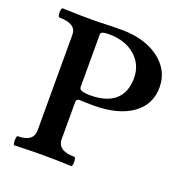

<svg xmlns="http://www.w3.org/2000/svg" viewBox="-122 -774 842 884"><g transform="rotate(20 299.0 -331.5)"><path d="M43 3Q39 3 37.5 -7.8Q36 -18.5 37.5 -30.3Q39 -42 43 -42Q120 -42 120 -99V-566.9Q120 -621 37 -621Q32.5 -621 30.2 -632Q28 -643 30 -654.5Q32 -666 37.4 -666Q108 -663 179 -663Q212 -663 251.5 -664.5Q291 -666 325 -666Q401 -666 458 -642Q515 -618 547.5 -575.6Q580 -533.2 580 -476Q580 -390.8 511 -342.4Q442 -294 322 -294Q300 -294 283.5 -294.5Q267 -295 255 -296Q238 -296 238 -280.6V-99Q238 -42 320.5 -42Q325 -42 327 -30.5Q329 -19 327.4 -8Q325.8 3 320.4 3Q251.3 0 182.2 0Q112 0 43 3ZM293 -333Q372 -333 413.5 -369.5Q455 -406 455 -476Q455 -543 406 -585Q357 -627 278 -627Q258 -627 248 -623.5Q238 -620 238 -612V-353Q238 -343 251.2 -338Q264.3 -333 293 -333Z"/></g></svg>

Font: Junicode VF
Style: Regular
Weight: 400
Designer: Peter S. Baker
Version: Version 2.213